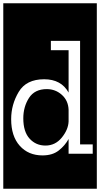

<svg xmlns="http://www.w3.org/2000/svg" viewBox="-32 -937 610 1170"><path d="M-12 213V-917H558V213ZM386 0H533V-57H456V-688H278V-631H386V-373Q341 -454 237 -454Q128 -454 82 -377Q36 -300 36 -211Q36 -107 88.5 -48.5Q141 10 227 10Q288 10 326 -20Q364 -50 386 -90ZM386 -268V-197Q384 -147 344.5 -98.5Q305 -50 245 -50Q187 -50 148.5 -92Q110 -134 110 -216Q110 -286 144.5 -340Q179 -394 253 -394Q306 -394 345 -359Q384 -324 386 -268Z"/></svg>

Font: Zilla Slab Highlight
Style: Regular
Weight: 400
Designer: Typotheque Type Foundry
Foundry: Typotheque type foundry
Version: Version 1.1; 2017; ttfautohint (v1.6)